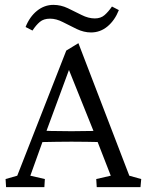

<svg xmlns="http://www.w3.org/2000/svg" viewBox="-20 -768 602 788"><path d="M4.9 0 2.9 -33.2 50.8 -46.9 252 -560.5 301.8 -590.8 510.7 -46.9 559.6 -33.2 556.6 0H377L375 -33.2L434.6 -46.9L376 -197.3L365.2 -226.6L254.9 -501L277.3 -519.5L168.9 -225.6L158.2 -196.3L104.5 -46.9L164.1 -33.2L162.1 0ZM135.7 -184.6V-232.4Q154.3 -231.4 189 -230.5Q223.6 -229.5 273.4 -229.5Q321.3 -229.5 356 -230.5Q390.6 -231.4 408.2 -232.4V-184.6Q370.1 -185.5 335.4 -186Q300.8 -186.5 273.4 -186.5Q246.1 -186.5 212.4 -186Q178.7 -185.5 135.7 -184.6ZM439.5 -741.2 467.8 -726.6Q451.2 -684.6 421.4 -659.7Q391.6 -634.8 353.5 -634.8Q324.2 -634.8 294.9 -648.9Q265.6 -663.1 238.3 -677.2Q210.9 -691.4 185.5 -691.4Q159.2 -691.4 143.6 -678.2Q127.9 -665 113.3 -642.6L85 -657.2Q101.6 -699.2 131.8 -723.6Q162.1 -748 199.2 -748Q229.5 -748 258.3 -734.4Q287.1 -720.7 314.9 -706.5Q342.8 -692.4 369.1 -692.4Q393.6 -692.4 409.2 -706.1Q424.8 -719.7 439.5 -741.2Z"/></svg>

Font: Crimson Pro ExtraLight Light
Style: Regular
Weight: 300
Version: Version 1.002